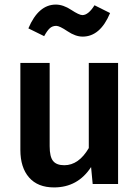

<svg xmlns="http://www.w3.org/2000/svg" viewBox="-20 -804 611 839"><path d="M341 -644Q310 -644 275 -667.5Q240 -691 226 -691Q209 -691 197.5 -680.5Q186 -670 173 -646L104 -680Q148 -784 224 -784Q256 -784 291 -761Q326 -738 340 -738Q366 -738 393 -781L461 -747Q418 -644 341 -644ZM496 -529V0H385L378 -74Q320 15 216 15Q145 15 107 -28.5Q69 -72 69 -149V-529H197V-165Q197 -119 212 -100.5Q227 -82 261 -82Q324 -82 368 -157V-529Z"/></svg>

Font: FiraGO Medium
Style: Regular
Weight: 500
Designer: bBox Type
Foundry: bBox Type GmbH
Version: Version 1.001;PS 001.001;hotconv 1.0.88;makeotf.lib2.5.64775